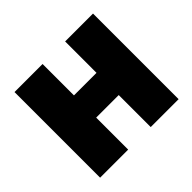

<svg xmlns="http://www.w3.org/2000/svg" viewBox="-131 -686 841 841"><g transform="rotate(-45 290.0 -265.0)"><path d="M223.6 -335.9H363.3V-530.3H536.1V0H363.3V-198.2H223.6V0H49.8V-530.3H223.6Z"/></g></svg>

Font: Pretendard JP Black
Style: Regular
Weight: 900
Designer: Base glyphs from Inter by Rasmus Andersson; Hangeul glyphs from Noto Sans CJK(Source Han Sans) by Jang Soo-young and Kan
Foundry: Kil Hyung-jin
Version: Version 1.309